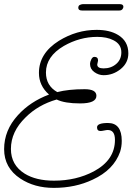

<svg xmlns="http://www.w3.org/2000/svg" viewBox="-72 -860 645 932"><path d="M189 52Q95 52 27 7Q-52 -45 -52 -136Q-52 -228 15 -301Q75 -367 166 -401Q117 -444 117 -506Q117 -601 214 -662Q300 -715 397 -715Q460 -715 500 -691Q551 -661 551 -601Q551 -555 514 -525Q477 -495 431 -495Q407 -495 386 -510Q365 -525 365 -550Q365 -559 371 -571.5Q377 -584 386 -584Q404 -584 404 -566Q404 -563 402 -556.5Q400 -550 400 -547Q400 -528 431 -528Q467 -528 492 -549.5Q517 -571 517 -606Q517 -646 478 -665Q447 -681 400 -681Q315 -681 238 -637Q151 -586 151 -508Q151 -444 206 -413Q233 -420 266 -423.5Q299 -427 339 -427Q396 -427 396 -395Q396 -358 317 -358Q242 -358 203 -377Q113 -351 52 -290Q-19 -221 -19 -137Q-19 -59 48 -17Q103 17 190 17Q298 17 383 -28Q486 -83 486 -181Q486 -229 451 -229Q445 -229 433.5 -226.5Q422 -224 416 -224Q399 -224 399 -242Q399 -263 452 -263Q519 -263 519 -176Q519 -162 517 -149Q515 -136 511 -123Q480 -35 378 12Q294 52 189 52ZM326 -809Q308 -809 308 -822Q308 -833 316.5 -836.5Q325 -840 331 -840H509Q527 -840 527 -827Q527 -821 522 -815Q517 -809 507 -809Z"/></svg>

Font: Send Flowers
Style: Regular
Weight: 400
Designer: Robert E. Leuschke
Foundry: Robert E. Leuschke
Version: Version 1.010; ttfautohint (v1.8.4.7-5d5b)